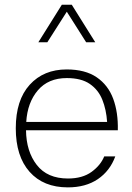

<svg xmlns="http://www.w3.org/2000/svg" viewBox="-20 -789 560 814"><path d="M90.3 -236.8Q91.3 -147 136 -89.6Q180.7 -32.2 268.1 -32.2Q329.6 -32.2 368.2 -60.3Q406.7 -88.4 421.9 -126H468.8Q446.3 -64.5 394.8 -29.5Q343.3 5.4 267.6 5.4Q164.1 5.4 105.5 -60.5Q46.9 -126.5 46.9 -245.1Q46.9 -364.7 106 -429.7Q165 -494.6 262.7 -494.6Q341.3 -494.6 389.9 -461.4Q438.5 -428.2 460 -370.1Q481.4 -312 479.5 -236.8ZM91.3 -272H434.1Q430.7 -324.2 413.8 -366.2Q397 -408.2 360.8 -433.1Q324.7 -458 263.2 -458Q184.6 -458 140.4 -406Q96.2 -354 91.3 -272ZM383.8 -609.9H345.2L263.2 -739.3L180.7 -609.9H142.6L242.2 -769H284.2Z"/></svg>

Font: Estedad-FD ExtraLight
Style: Regular
Weight: 200
Designer: Amin Abedi
Version: Version 7.3